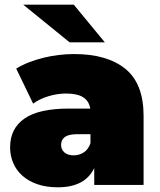

<svg xmlns="http://www.w3.org/2000/svg" viewBox="-20 -787 679 817"><path d="M365 -216H309Q273 -216 256.5 -204.5Q240 -193 240 -170Q240 -151 254 -138.5Q268 -126 294 -126Q317 -126 336.5 -138.5Q356 -151 365 -178ZM226 10Q176 10 138 -3.5Q100 -17 74.5 -40Q49 -63 36 -94Q23 -125 23 -160Q23 -240 84 -282.5Q145 -325 273 -325H364Q359 -357 334 -373Q309 -389 261 -389Q224 -389 186 -377.5Q148 -366 121 -346L49 -495Q73 -510 102.5 -521.5Q132 -533 164 -541Q196 -549 229.5 -553Q263 -557 295 -557Q436 -557 513.5 -494Q591 -431 591 -294V0H381V-72Q342 10 226 10ZM276 -607 79 -767H294L426 -607Z"/></svg>

Font: Montserrat-Alt1 Black
Style: Regular
Weight: 900
Designer: Differentunic
Foundry: Differentunic
Version: Version 7.222